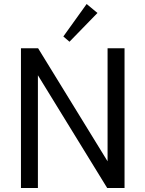

<svg xmlns="http://www.w3.org/2000/svg" viewBox="-20 -942 727 962"><path d="M85 0ZM414.1 -921.9 468.3 -877 328.1 -732.9 297.4 -759.3ZM517.1 0 169.9 -564.9V0H85V-700.2H170.9L519 -133.8V-700.2H604V0Z"/></svg>

Font: Pfennig
Style: Medium
Weight: 500
Version: Version 20120410 ; ttfautohint (v0.8)